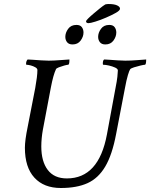

<svg xmlns="http://www.w3.org/2000/svg" viewBox="-20 -940 751 960"><path d="M284.2 0Q199.2 0 151.9 -51.8Q104.5 -103.5 104.5 -201.2Q104.5 -219.7 107.9 -245.6Q111.3 -271.5 118.2 -304.7L156.2 -500Q161.1 -528.3 164.1 -550.8Q167 -573.2 167 -589.8Q167 -597.7 156.7 -603.5Q146.5 -609.4 133.8 -612.8Q121.1 -616.2 112.3 -616.2Q110.4 -616.2 110.4 -621.1Q110.4 -634.8 118.2 -642.6Q126 -642.6 145 -641.1Q164.1 -639.6 186 -638.2Q208 -636.7 223.6 -636.7Q248 -636.7 284.2 -639.6Q321.3 -642.6 327.1 -642.6V-639.6Q327.1 -616.2 320.3 -616.2Q315.4 -616.2 301.3 -612.3Q287.1 -608.4 274.4 -603.5Q261.7 -598.6 259.8 -593.8Q246.1 -564.5 234.4 -502.9L194.3 -291Q190.4 -269.5 188.5 -248.5Q186.5 -227.5 186.5 -208Q186.5 -132.8 218.8 -90.3Q251 -47.9 314.5 -47.9Q473.6 -47.9 514.6 -267.6L557.6 -500Q564.5 -534.2 566.9 -556.2Q569.3 -578.1 569.3 -587.9Q569.3 -595.7 555.7 -602.1Q542 -608.4 524.9 -612.3Q507.8 -616.2 496.1 -616.2Q494.1 -616.2 494.1 -622.1Q494.1 -638.7 501 -642.6Q508.8 -642.6 527.8 -641.1Q546.9 -639.6 568.8 -638.2Q590.8 -636.7 606.4 -636.7Q635.7 -636.7 664.6 -639.2Q693.4 -641.6 710.9 -642.6Q710.9 -616.2 704.1 -616.2Q699.2 -616.2 682.6 -612.3Q666 -608.4 650.4 -603.5Q634.8 -598.6 630.9 -593.8Q627 -588.9 619.6 -564.9Q612.3 -541 604.5 -498L560.5 -269.5Q541 -166 506.3 -107.4Q471.7 -48.8 418 -24.4Q364.3 0 284.2 0ZM342.8 -717.8Q324.2 -717.8 315.4 -729Q306.6 -740.2 306.6 -755.9Q306.6 -776.4 320.8 -795.9Q335 -815.4 362.3 -815.4Q380.9 -815.4 389.2 -804.2Q397.5 -793 397.5 -777.3Q397.5 -756.8 383.3 -737.3Q369.1 -717.8 342.8 -717.8ZM506.8 -717.8Q488.3 -717.8 479.5 -729Q470.7 -740.2 470.7 -755.9Q470.7 -776.4 484.9 -795.9Q499 -815.4 526.4 -815.4Q544.9 -815.4 553.2 -804.2Q561.5 -793 561.5 -777.3Q561.5 -756.8 547.4 -737.3Q533.2 -717.8 506.8 -717.8ZM422.9 -824.2Q410.2 -824.2 410.2 -834Q410.2 -836.9 420.9 -847.7Q431.6 -858.4 447.3 -871.6Q462.9 -884.8 479 -897.9Q495.1 -911.1 506.8 -918Q514.6 -919.9 523.4 -919.9Q550.8 -919.9 565.4 -913.1Q580.1 -906.2 580.1 -896.5Q580.1 -887.7 559.6 -876Q539.1 -864.3 510.7 -852.1Q482.4 -839.8 457 -832Q431.6 -824.2 422.9 -824.2Z"/></svg>

Font: Crimson Text
Style: Italic
Weight: 400
Italic angle: -11°
Designer: Sebastian Kosch
Foundry: Sebastian Kosch
Version: Version 1.100; ttfautohint (v1.8.4)